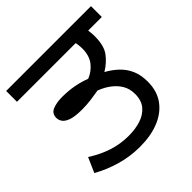

<svg xmlns="http://www.w3.org/2000/svg" viewBox="-174 -756 890 890"><g transform="rotate(-45 271.0 -311.0)"><path d="M250 0Q183 0 122.5 -18Q62 -36 13 -64L45 -137Q93 -106 143 -89.5Q193 -73 248 -73Q292 -73 327.5 -84.5Q363 -96 384.5 -121.5Q406 -147 406 -189Q406 -222 392 -247Q378 -272 353 -291.5Q328 -311 294 -324Q272 -320 242 -316Q212 -312 181 -312Q135 -312 111 -320.5Q87 -329 78 -342Q69 -355 69 -369Q69 -398 94.5 -408.5Q120 -419 157 -419Q197 -419 232.5 -412.5Q268 -406 302 -393Q337 -407 359.5 -436Q382 -465 382 -512Q382 -526 379.5 -542.5Q377 -559 370 -578L414 -551H-7V-622H549V-551H424L455 -576Q459 -560 461 -542.5Q463 -525 463 -511Q463 -449 438.5 -416.5Q414 -384 377 -362Q410 -344 435 -320Q460 -296 474 -264Q488 -232 488 -188Q488 -127 457.5 -85Q427 -43 373.5 -21.5Q320 0 250 0Z"/></g></svg>

Font: ugurmukhi25
Style: Book
Weight: 400
Designer: Jelle Bosma - Monotype Design Team
Foundry: Monotype Imaging Inc.
Version: Version 2.003